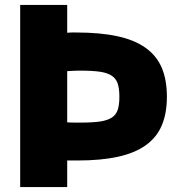

<svg xmlns="http://www.w3.org/2000/svg" viewBox="-20 -760 718 780"><path d="M62 -740H253V-627Q262 -628 271 -628Q280 -628 289 -628Q386 -628 456 -613Q526 -598 571 -566Q616 -534 637 -485Q658 -436 658 -367Q658 -299 637 -250Q616 -201 571.5 -169.5Q527 -138 458.5 -123Q390 -108 295 -108H253V0H62ZM310 -262Q357 -262 387 -266.5Q417 -271 434.5 -282.5Q452 -294 458.5 -314.5Q465 -335 465 -367Q465 -399 458.5 -419.5Q452 -440 434.5 -452Q417 -464 386.5 -468.5Q356 -473 308 -473Q306 -473 298 -473Q290 -473 280.5 -472.5Q271 -472 263 -471.5Q255 -471 253 -471V-263Q254 -263 262.5 -262.5Q271 -262 281 -262Q291 -262 299.5 -262Q308 -262 310 -262Z"/></svg>

Font: Encode Sans Narrow
Style: ExtraBold
Weight: 800
Designer: Pablo Impallari, Andres Torresi
Foundry: Pablo Impallari, Andres Torresi
Version: Version 1.000; ttfautohint (v1.00) -l 8 -r 50 -G 200 -x 14 -